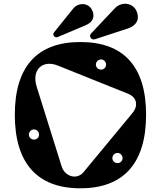

<svg xmlns="http://www.w3.org/2000/svg" viewBox="-20 -1002 869 1037"><path d="M414 15C647 15 769 -120 769 -382C769 -644 647 -775 414 -775C182 -775 60 -644 60 -382C60 -120 182 15 414 15ZM695 -391 431 -72C393 -27 329 -51 313 -103L178 -534C149 -628 212 -680 292 -648L671 -496C719 -477 729 -432 695 -391ZM526 -626C510 -626 498 -638 498 -653C498 -668 510 -681 526 -681C541 -681 553 -668 553 -653C553 -638 541 -626 526 -626ZM164 -248C148 -248 136 -260 136 -275C136 -290 148 -303 164 -303C179 -303 191 -290 191 -275C191 -260 179 -248 164 -248ZM615 -121C599 -121 587 -133 587 -148C587 -163 599 -176 615 -176C630 -176 642 -163 642 -148C642 -133 630 -121 615 -121ZM493 -790 670 -848C725 -867 734 -906 717 -943C697 -988 636 -995 600 -957L471 -820C459 -807 472 -784 493 -790ZM292 -802 441 -865C488 -884 493 -919 476 -950C456 -988 402 -990 374 -954L271 -826C262 -814 275 -795 292 -802Z"/></svg>

Font: Pilowlava Atome
Style: Regular
Weight: 500
Designer: Anton Moglia, Jérémy Landes, Maksym Kobuzan (Cyrillic), Velvetyne Type Foundry
Foundry: Anton Moglia, Jérémy Landes, Velvetyne Type Foundry
Version: Version 1.002;Glyphs 3.3 (3303)